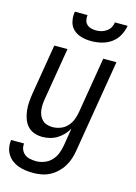

<svg xmlns="http://www.w3.org/2000/svg" viewBox="-147 -814 788 1110"><g transform="rotate(15 246.5 -258.5)"><path d="M166 223Q143 223 120.5 220Q98 217 77 209.5Q56 202 39 189Q22 176 10.5 158Q-1 140 -5 118Q-9 96 -6 72H72Q69 91 76 108Q83 125 97 135.5Q111 146 128.5 149.5Q146 153 165 153Q189 153 214 143.5Q239 134 257 114.5Q275 95 284 71Q293 47 297 23L314 -82Q303 -62 286.5 -44.5Q270 -27 250 -15Q230 -3 207.5 2.5Q185 8 163 8Q137 8 113.5 -0.5Q90 -9 74 -27Q58 -45 50 -68Q42 -91 39 -116Q36 -141 38 -167Q40 -193 44 -219L94 -520H173L121 -208Q118 -191 117 -174Q116 -157 118 -140.5Q120 -124 126.5 -109Q133 -94 144.5 -83Q156 -72 172 -67Q188 -62 205 -62Q228 -62 251.5 -70.5Q275 -79 292 -97Q309 -115 318 -137.5Q327 -160 331 -183L387 -520H466L374 34Q370 59 362 83.5Q354 108 340.5 130Q327 152 307 171Q287 190 263.5 202Q240 214 215 218.5Q190 223 166 223ZM293 -600Q263 -600 235 -607.5Q207 -615 186.5 -633.5Q166 -652 159.5 -681Q153 -710 158 -740H234Q232 -724 235 -709.5Q238 -695 248.5 -685Q259 -675 273.5 -671Q288 -667 304 -667Q320 -667 335.5 -671Q351 -675 365.5 -685Q380 -695 388 -709.5Q396 -724 398 -740H474Q469 -710 453.5 -681Q438 -652 411.5 -633.5Q385 -615 354 -607.5Q323 -600 293 -600Z"/></g></svg>

Font: Iosevka Curly
Style: Italic
Weight: 400
Italic angle: -9°
Monospace: yes
Designer: Belleve Invis
Foundry: Belleve Invis
Version: Version 22.1.2; ttfautohint (v1.8.4)